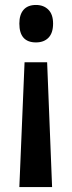

<svg xmlns="http://www.w3.org/2000/svg" viewBox="-20 -569 289 774"><path d="M194 -474Q194 -436 175.5 -417Q157 -398 125 -398Q58 -398 58 -474Q58 -510 75 -529.5Q92 -549 125 -549Q156 -549 175 -530Q194 -511 194 -474ZM79 -318H170L190 185H58Z"/></svg>

Font: Noto Sans Khmer UI ExtraCondensed SemiBold
Style: Regular
Weight: 600
Width: 2
Designer: Danh Hong and the Monotype Design Team
Foundry: Monotype Imaging Inc.
Version: Version 2.002; ttfautohint (v1.8.4.7-5d5b)